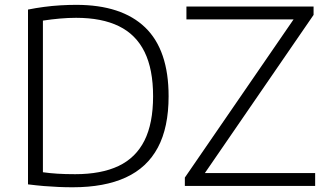

<svg xmlns="http://www.w3.org/2000/svg" viewBox="-20 -767 1354 792"><path d="M280 5.5Q249.5 5.5 220.8 4.2Q192 3 161.8 0.5Q131.5 -2 95.5 -6.5V-727.5Q127.5 -734 161.5 -738.5Q195.5 -743 229.2 -745Q263 -747 294.5 -747Q482 -747 578.8 -653.8Q675.5 -560.5 675.5 -370Q675.5 -241.5 631.2 -158.5Q587 -75.5 499 -35Q411 5.5 280 5.5ZM290 -48.5Q397.5 -48.5 468.8 -82.2Q540 -116 575.8 -187Q611.5 -258 611.5 -370Q611.5 -481.5 576.2 -553Q541 -624.5 470.5 -659Q400 -693.5 294 -693.5Q261.5 -693.5 227.5 -690.5Q193.5 -687.5 157 -682V-56.5Q185.5 -52.5 217 -50.5Q248.5 -48.5 290 -48.5ZM742.5 0V-34.5L1202 -703L1208 -687H749V-740H1273.5V-705.5L814 -37L808.5 -53H1280V0Z"/></svg>

Font: Encode Sans SemiExpanded Light
Style: Regular
Weight: 300
Width: 6
Designer: Multiple Designers
Foundry: Impallari Type
Version: Version 3.002